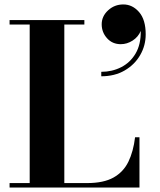

<svg xmlns="http://www.w3.org/2000/svg" viewBox="-20 -840 717 860"><path d="M435.5 -731.2Q435.5 -767.1 464.1 -793.6Q492.7 -820.1 532.5 -820.1Q573.2 -820.1 602.9 -786Q632.6 -752 632.6 -686Q632.6 -636 607.9 -593.3Q583.3 -550.5 538.5 -524.4Q493.7 -498.3 433.6 -498.3V-518.3Q481.7 -518.3 522.3 -538.8Q563 -559.3 587.2 -600.1Q611.3 -640.9 610.4 -701.4Q599.1 -674.3 574 -658.2Q548.8 -642.1 521 -642.1Q483.4 -642.1 459.5 -668.7Q435.5 -695.3 435.5 -731.2ZM604.7 0H22.9V-20H113V-730H22.9V-750H357.9V-730H268.1V-20H370.6Q444.1 -20 488.4 -44.8Q532.7 -69.6 555.1 -115.6Q577.4 -161.6 585 -225.1H604.7Z"/></svg>

Font: Bodoni* 11
Style: Bold
Weight: 700
Version: Version 2.000; ttfautohint (v1.8.1)